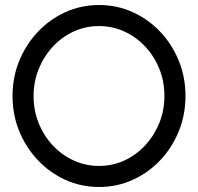

<svg xmlns="http://www.w3.org/2000/svg" viewBox="-20 -733 790 766"><path d="M375 13Q304 13 241.5 -15.2Q179 -43.5 131.5 -93.5Q84 -143.5 57 -209.2Q30 -275 30 -350Q30 -425 57 -490.8Q84 -556.5 131.5 -606.5Q179 -656.5 241.5 -684.8Q304 -713 375 -713Q446.5 -713 509 -684.8Q571.5 -656.5 619 -606.5Q666.5 -556.5 693.2 -490.8Q720 -425 720 -350Q720 -275 693.2 -209.2Q666.5 -143.5 619 -93.5Q571.5 -43.5 509 -15.2Q446.5 13 375 13ZM375 -71Q429.5 -71 476.8 -93Q524 -115 559.8 -153.8Q595.5 -192.5 615.8 -242.8Q636 -293 636 -350Q636 -407.5 615.8 -458Q595.5 -508.5 559.5 -547Q523.5 -585.5 476.2 -607.2Q429 -629 375 -629Q320.5 -629 273.2 -607Q226 -585 190.2 -546.2Q154.5 -507.5 134.2 -457.2Q114 -407 114 -350Q114 -292.5 134.2 -242Q154.5 -191.5 190.5 -153Q226.5 -114.5 273.8 -92.8Q321 -71 375 -71Z"/></svg>

Font: Urbanist Medium
Style: Regular
Weight: 500
Designer: Corey Hu
Foundry: Corey Hu
Version: Version 1.321; ttfautohint (v1.8.4.7-5d5b)